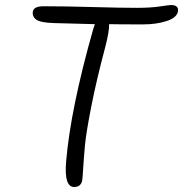

<svg xmlns="http://www.w3.org/2000/svg" viewBox="-20 -770 729 764"><path d="M274.9 -25.9Q234.4 -25.9 243.2 -127.9Q260.7 -336.4 351.1 -654.8Q355.5 -669.4 357.9 -673.8Q299.3 -674.8 194.8 -678.2Q141.6 -679.7 124.5 -691.9Q107.4 -704.1 110.8 -724.1Q114.3 -745.1 153.8 -745.1Q240.2 -745.1 350.8 -741.9Q461.4 -738.8 524.9 -738.8Q579.1 -738.8 616.2 -744.4Q653.3 -750 661.1 -750Q677.2 -750 683.8 -742.9Q690.4 -735.8 688 -724.1Q683.1 -699.2 642.3 -686Q601.6 -672.9 548.8 -672.9Q453.1 -672.9 414.1 -673.8Q415.5 -647.9 398.9 -583Q364.3 -453.1 343.5 -347.7Q322.8 -242.2 318.1 -191.7Q313.5 -141.1 311 -100.6Q308.6 -60.1 307.1 -51.8Q301.8 -25.9 274.9 -25.9Z"/></svg>

Font: Shantell Sans Bouncy
Style: Italic
Weight: 300
Italic angle: -11.31°
Designer: Stephen Nixon, Anya Danilova, Shantell Martin
Foundry: Arrow Type
Version: Version 1.006;[9816181b4]